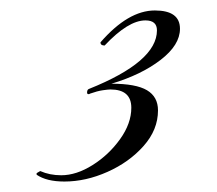

<svg xmlns="http://www.w3.org/2000/svg" viewBox="-20 -678 414 367"><path d="M103 -331Q69 -331 50 -344V-347L55 -350L57 -351Q75 -343 97 -343Q126 -343 157 -362.5Q188 -382 209.5 -412Q231 -442 231 -472Q231 -507 191 -507Q187 -507 176.5 -505.5Q166 -504 152 -499Q151 -498 149 -498Q146 -498 146.5 -502.5Q147 -507 150 -508Q280 -560 280 -620Q280 -639 258 -639Q225 -639 180 -591Q172 -591 172 -597Q225 -658 276 -658Q324 -658 324 -623Q324 -592 287 -563.5Q250 -535 193 -518Q240 -518 261 -505.5Q282 -493 282 -467Q282 -430 254.5 -399Q227 -368 185.5 -349.5Q144 -331 103 -331Z"/></svg>

Font: Carattere
Style: Regular
Weight: 400
Designer: Robert E. Leuschke
Foundry: Robert E. Leuschke
Version: Version 1.010; ttfautohint (v1.8.3)